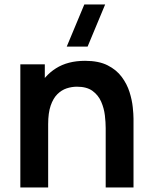

<svg xmlns="http://www.w3.org/2000/svg" viewBox="-20 -822 666 842"><path d="M565.5 0H443.5V-260.2Q443.5 -285.2 439.9 -316.2Q436.2 -347.2 423.7 -376Q411.1 -404.8 385.8 -423.3Q360.6 -441.8 317.3 -441.8Q294.5 -441.8 272 -434.4Q249.6 -426.9 231.4 -408.8Q213.2 -390.7 202.2 -358.8Q191.2 -326.8 191.2 -277.5L119.7 -308.2Q119.7 -376.9 146.4 -433Q173.2 -489.2 225.1 -522.2Q277 -555.3 353.2 -555.3Q412.9 -555.3 452 -535.5Q491 -515.7 514 -484.5Q537 -453.4 548 -418.4Q559 -383.3 562.2 -352Q565.5 -320.8 565.5 -301.5ZM191.2 0H69.2V-540H176.5V-372.5H191.2ZM272.6 -617.5H364.1L441.2 -802.5H349.8Z"/></svg>

Font: Manrope Variable Light
Style: Regular
Weight: 200
Designer: Mikhail Sharanda
Foundry: Mikhail Sharanda
Version: Version 4.505